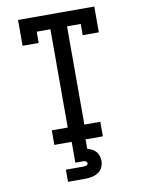

<svg xmlns="http://www.w3.org/2000/svg" viewBox="-102 -803 803 1091"><g transform="rotate(-10 300.0 -257.5)"><path d="M160 0V-84H252V-651H173V-586H80V-735H520V-586H427V-651H348V-84H440V0ZM200 220V150H300Q304 150 308.5 149.5Q313 149 317.5 147.5Q322 146 325 143Q328 140 328 135Q328 131 325 127.5Q322 124 317.5 122.5Q313 121 308.5 120.5Q304 120 300 120H260V0H340V54Q354 58 367 64.5Q380 71 389.5 82Q399 93 403.5 107Q408 121 408 135Q408 155 399.5 173Q391 191 374.5 201.5Q358 212 338.5 216Q319 220 300 220Z"/></g></svg>

Font: Iosevka Curly Slab MdEx
Style: Regular
Weight: 500
Width: 7
Monospace: yes
Designer: Belleve Invis
Foundry: Belleve Invis
Version: Version 11.1.0; ttfautohint (v1.8.3)